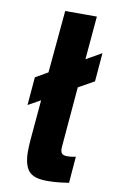

<svg xmlns="http://www.w3.org/2000/svg" viewBox="-82 -745 472 794"><g transform="rotate(10 154.0 -347.5)"><path d="M265 -3Q254 -1 228 2Q202 5 173 5Q116 5 95.5 -21Q75 -47 75 -101Q75 -112 75.5 -123.5Q76 -135 77 -148L92 -319L40 -290L50 -408L102 -438L126 -700H259L243 -518L308 -555L298 -435L232 -398L213 -176Q210 -146 210 -139Q210 -123 216 -116.5Q222 -110 238 -110Q249 -110 259.5 -111.5Q270 -113 274 -114Z"/></g></svg>

Font: Share
Style: Bold Italic
Weight: 700
Designer: Ralph du Carrois
Version: Version 1.002